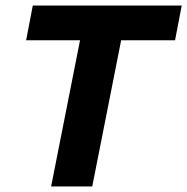

<svg xmlns="http://www.w3.org/2000/svg" viewBox="-20 -671 674 691"><path d="M164 0 268 -526H74L98 -651H634L610 -526H416L312 0Z"/></svg>

Font: Source Code Pro ExtraBold
Style: Italic
Weight: 800
Italic angle: -11°
Monospace: yes
Designer: Paul D. Hunt, Teo Tuominen
Foundry: Adobe Systems Incorporated
Version: Version 1.016;hotconv 1.0.116;makeotfexe 2.5.65601